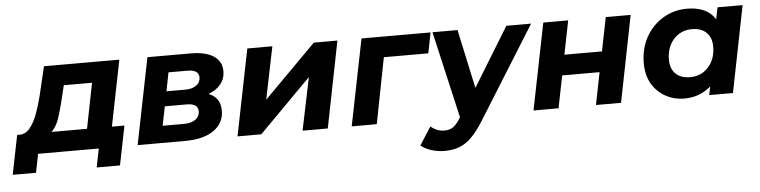

<svg xmlns="http://www.w3.org/2000/svg" viewBox="-112 -768 4714 1191"><g transform="rotate(-5 2244.5 -172.0)"><path d="M-67 116 -18 -128H-1Q36 -129 62.5 -162Q89 -195 108.5 -247.5Q128 -300 142 -358L185 -538H654L572 -128H650L601 116H456L479 0H101L78 116ZM417 -128 473 -410H297L279 -335Q263 -268 245.5 -213Q228 -158 196 -128Z M721 0 829 -538H1099Q1191 -538 1241 -505Q1291 -472 1291 -410Q1291 -364 1263.5 -330Q1236 -296 1187 -278Q1260 -249 1260 -168Q1260 -90 1195.5 -45Q1131 0 1015 0ZM886 -106H1018Q1064 -106 1090.5 -125Q1117 -144 1117 -176Q1117 -225 1046 -225H910ZM928 -317H1046Q1088 -317 1114 -335.5Q1140 -354 1140 -384Q1140 -433 1069 -433H951Z M1343 0 1451 -538H1607L1540 -211L1865 -538H2012L1905 0H1748L1816 -328L1491 0Z M2054 0 2162 -538H2592L2567 -410H2290L2210 0Z M2614 202Q2573 202 2532 189Q2491 176 2468 155L2540 43Q2557 58 2578.5 67Q2600 76 2626 76Q2657 76 2679 61Q2701 46 2723 10L2728 2L2604 -538H2760L2839 -171L3064 -538H3218L2860 36Q2820 100 2783.5 136Q2747 172 2706.5 187Q2666 202 2614 202Z M3186 0 3294 -538H3449L3407 -328H3641L3683 -538H3838L3731 0H3575L3615 -201H3382L3342 0Z M4125 8Q4063 8 4010 -20.5Q3957 -49 3925 -102.5Q3893 -156 3893 -233Q3893 -323 3932.5 -394Q3972 -465 4039.5 -505.5Q4107 -546 4190 -546Q4249 -546 4293.5 -526.5Q4338 -507 4364 -465L4379 -538H4535L4428 0H4280L4291 -53Q4258 -24 4216.5 -8Q4175 8 4125 8ZM4173 -121Q4219 -121 4254.5 -143.5Q4290 -166 4310.5 -205.5Q4331 -245 4331 -298Q4331 -353 4299 -385Q4267 -417 4208 -417Q4162 -417 4126.5 -394.5Q4091 -372 4070.5 -332.5Q4050 -293 4050 -240Q4050 -185 4082 -153Q4114 -121 4173 -121Z"/></g></svg>

Font: Montserrat
Style: Bold Italic
Weight: 700
Italic angle: -11.3°
Designer: Julieta Ulanovsky
Foundry: Julieta Ulanovsky
Version: Version 9.000; ttfautohint (v1.8.4.7-5d5b)